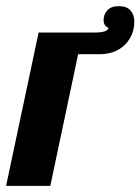

<svg xmlns="http://www.w3.org/2000/svg" viewBox="-58 -606 458 626"><path d="M295.9 -515.1Q279.8 -521.5 279.8 -540.3Q279.8 -559.1 292 -572.5Q304.2 -585.9 329.8 -585.9Q355.5 -585.9 367.7 -571.5Q379.9 -557.1 379.9 -536.1Q379.9 -490.7 349.1 -460Q318.4 -429.2 264.2 -429.2H196.8L106 0H-38.1L67.9 -500H252Q292.5 -500 295.9 -515.1Z"/></svg>

Font: UVF Lobster12
Style: Regular
Weight: 400
Designer: Pablo Impallari
Foundry: Pablo Impallari. www.impallari.com
Version: Version 1.004